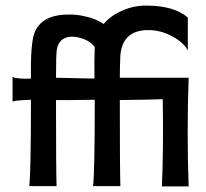

<svg xmlns="http://www.w3.org/2000/svg" viewBox="-20 -668 740 689"><path d="M657 1H561Q567 -139 564 -312Q508 -310 410 -309V-303Q410 -60 412 0H314Q320 -52 320 -302V-310Q196 -308 181 -309V-303Q181 -60 183 0H85Q91 -52 91 -302V-310Q38 -308 25 -304V-392Q42 -384 91 -386Q89 -512 104 -551Q130 -616 228 -616Q259 -616 286 -609Q322 -602 352 -582Q377 -612 420 -630.5Q463 -649 508 -648Q606 -647 654 -605V-487Q639 -515 601 -536Q556 -561 510 -560Q420 -559 412 -470Q410 -428 410 -389H657Q650 -192 657 1ZM320 -499Q308 -517 281.5 -527.5Q255 -538 231 -536Q192 -532 184 -491Q181 -472 181 -389Q228 -388 319 -386Q318 -450 320 -499Z"/></svg>

Font: GFS Neohellenic Rg
Style: Bold
Weight: 700
Designer: Designed by Takis Katsoulidis and George D. Matthiopoulos.
Foundry: Designed by Takis Katsoulidis and George D. Matthiopoulos.
Version: Version 1.0